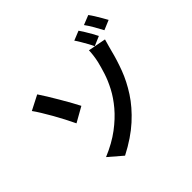

<svg xmlns="http://www.w3.org/2000/svg" viewBox="-210 -1109 1420 1420"><g transform="rotate(-45 500.0 -399.0)"><path d="M233 -27Q336 -70 409 -125Q482 -180 532 -239.5Q582 -299 613 -358.5Q644 -418 661 -471.5Q678 -525 688 -567Q695 -598 698.5 -628Q702 -658 702 -675L843 -648Q835 -623 827.5 -593.5Q820 -564 816 -551Q798 -478 767.5 -396.5Q737 -315 684 -233Q631 -151 547.5 -75Q464 1 340 65ZM201 -715Q219 -689 242.5 -650.5Q266 -612 291 -569.5Q316 -527 337.5 -488.5Q359 -450 372 -424L255 -358Q237 -396 215 -438.5Q193 -481 169.5 -522Q146 -563 124.5 -598Q103 -633 86 -656ZM750 -832Q762 -815 777 -790.5Q792 -766 806 -741.5Q820 -717 829 -698L754 -666Q744 -688 730.5 -712Q717 -736 703 -760Q689 -784 676 -802ZM883 -863Q896 -846 911 -822Q926 -798 940 -773.5Q954 -749 964 -731L888 -699Q872 -730 850 -768Q828 -806 808 -833Z"/></g></svg>

Font: Noto Sans SC Thin SemiBold
Style: Regular
Weight: 600
Version: Version 2.004-H2;hotconv 1.0.118;makeotfexe 2.5.65603